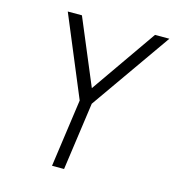

<svg xmlns="http://www.w3.org/2000/svg" viewBox="-105 -789 799 878"><g transform="rotate(15 294.5 -350.0)"><path d="M108 -700 266 -321 221 0H278L323 -321L589 -700H521L305 -390L175 -700Z"/></g></svg>

Font: Unageo
Style: Light-Italic
Weight: 300
Designer: Richard Sepsi
Foundry: Richard Sepsi
Version: Version 2.000